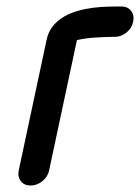

<svg xmlns="http://www.w3.org/2000/svg" viewBox="-20 -574 433 594"><path d="M132 -47Q128 -27 111 -13.5Q94 0 75 0Q55 0 44.5 -13.5Q34 -27 38 -47L124 -450Q129 -475 143.5 -493Q158 -511 178 -522.5Q198 -534 221 -540.5Q244 -547 268 -550Q292 -553 315 -553.5Q338 -554 355 -554Q375 -554 385.5 -540.5Q396 -527 392 -507Q388 -487 371.5 -473.5Q355 -460 335 -460Q310 -460 277 -458Q244 -456 218 -450Z"/></svg>

Font: VDS
Style: Italic
Weight: 400
Designer: artmaker
Foundry: artmaker
Version: Version 1.000 2009 initial release